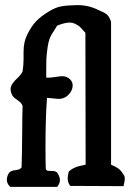

<svg xmlns="http://www.w3.org/2000/svg" viewBox="-20 -732 521 752"><path d="M415 -646.5V-86.9Q416 -86.9 429.7 -80.1Q443.4 -73.2 449.7 -66.9Q456.1 -60.5 463.9 -47.9Q468.8 -42 468.8 -31.2Q468.8 -25.4 463.9 -2.9L254.9 -3.9Q245.1 -17.6 245.1 -33.2Q245.1 -42 249 -59.6Q256.8 -67.4 266.1 -72.3Q275.4 -77.1 281.2 -79.1Q287.1 -81.1 299.3 -83.5Q311.5 -85.9 315.4 -86.9L314.5 -603.5Q301.8 -618.2 294.9 -625Q288.1 -631.8 276.4 -637.7Q264.6 -643.6 252 -643.6Q234.4 -643.6 204.1 -631.8Q199.2 -623 190.9 -610.8Q182.6 -598.6 177.7 -588.4Q172.9 -578.1 169.9 -565.4Q166 -546.9 164.1 -528.8Q162.1 -510.7 161.6 -501Q161.1 -491.2 161.1 -465.8Q161.1 -440.4 161.1 -427.7H167Q180.7 -427.7 198.7 -430.7Q216.8 -433.6 223.6 -433.6Q241.2 -433.6 253.9 -421.9Q264.6 -411.1 264.6 -398.4Q264.6 -374 242.2 -355.5Q228.5 -344.7 210 -344.7Q202.1 -344.7 187.5 -346.7Q172.9 -348.6 167 -348.6H164.1Q158.2 -270.5 158.2 -159.2Q158.2 -99.6 159.2 -72.3Q159.2 -62.5 173.8 -62.5H183.6Q198.2 -62.5 204.1 -55.7Q214.8 -39.1 214.8 -26.4Q214.8 -14.6 204.1 0H20.5Q6.8 -11.7 6.8 -28.3Q6.8 -41 14.6 -53.7Q20.5 -63.5 39.6 -65.4Q58.6 -67.4 64.5 -76.2Q66.4 -132.8 66.9 -210.9Q67.4 -289.1 68.4 -317.4Q64.5 -329.1 50.3 -338.4Q36.1 -347.7 29.3 -356.4Q21.5 -370.1 21.5 -383.8Q21.5 -390.6 24.4 -396.5Q30.3 -409.2 46.4 -424.3Q62.5 -439.5 68.4 -452.1Q72.3 -476.6 72.3 -500V-529.3Q72.3 -568.4 86.9 -596.7Q102.5 -628.9 121.6 -648.9Q140.6 -668.9 173.8 -688.5Q198.2 -703.1 219.2 -707Q240.2 -710.9 277.3 -711.9H285.2Q327.1 -711.9 366.2 -692.4Q370.1 -690.4 377 -687.5Q383.8 -684.6 386.7 -683.1Q389.6 -681.6 394.5 -678.2Q399.4 -674.8 402.3 -671.4Q405.3 -668 408.7 -661.6Q412.1 -655.3 415 -646.5Z"/></svg>

Font: LPEducational
Style: Medium
Weight: 500
Designer: Based on Essays1743, by John Stracke, which says:

Based on the typeface in a 1743 English translation of the essays of 
Version: Version 001.204